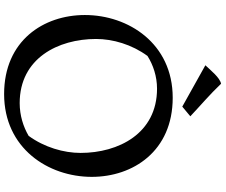

<svg xmlns="http://www.w3.org/2000/svg" viewBox="-96 -920 1026 873"><g transform="rotate(90 416.5 -484.0)"><path d="M48.8 -357.4C48.8 -169.9 165 9.8 408.2 9.8C654.8 9.8 784.7 -190.9 784.7 -388.7C784.7 -576.2 668 -756.8 424.8 -756.8C178.2 -756.8 48.8 -555.2 48.8 -357.4ZM157.7 -408.2C157.7 -484.4 182.6 -570.8 234.9 -642.1C275.9 -668 327.6 -685.5 383.8 -685.5C587.4 -685.5 675.8 -510.3 675.8 -337.9C675.8 -261.7 650.4 -172.9 598.1 -101.6C557.1 -77.6 505.4 -61 449.2 -61C245.6 -61 157.7 -235.8 157.7 -408.2ZM465.3 -800.3 509.3 -836.9C458 -885.3 411.1 -924.3 361.3 -976.6C334 -971.7 300.8 -930.2 277.3 -905.3Z"/></g></svg>

Font: Donegal One
Style: Regular
Weight: 400
Designer: Gary Lonergan
Foundry: Sorkin Type Co.
Version: Version 1.004